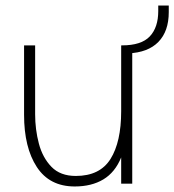

<svg xmlns="http://www.w3.org/2000/svg" viewBox="-20 -664 630 694"><path d="M107 -251Q107 -196 120.5 -145Q134 -94 166 -61Q198 -28 254 -28Q341 -28 379.5 -89.5Q418 -151 418 -262V-500H458V0H418V-95Q396 -41 353.5 -15.5Q311 10 250 10Q159 10 113 -60.5Q67 -131 67 -249V-500H107ZM443 -471 421 -489V-500Q491 -500 521.5 -532.5Q552 -565 552 -624V-644H590V-620Q590 -551 552.5 -512.5Q515 -474 443 -471Z"/></svg>

Font: Haskoy ExtraLight
Style: Regular
Weight: 200
Designer: Ertekin Erdin
Foundry: Ertekin Erdin
Version: Version 2.000; ttfautohint (v1.8.4.7-5d5b)